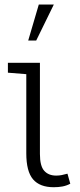

<svg xmlns="http://www.w3.org/2000/svg" viewBox="-20 -800 347 831"><path d="M212.4 10.3Q152.3 10.3 123 -23.9Q93.8 -58.1 93.8 -136.2V-479L14.2 -485.4V-528.3H152.8V-133.8Q152.8 -81.5 171.4 -60.8Q189.9 -40 223.1 -40Q235.8 -40 246.8 -42.2Q257.8 -44.4 272 -48.3L284.2 -4.9Q267.6 3.9 250.2 7.1Q232.9 10.3 212.4 10.3ZM102.1 -624.5 147.9 -780.3H212.9L136.7 -624.5Z"/></svg>

Font: Roboto Slab LO Light
Style: Regular
Weight: 300
Designer: Google
Version: Version 2.000